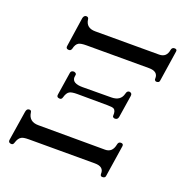

<svg xmlns="http://www.w3.org/2000/svg" viewBox="-140 -862 1002 1045"><g transform="rotate(20 361.5 -340.0)"><path d="M708 -722 681 -545Q680 -532 663 -532Q659 -532 655 -536Q651 -540 652 -546Q653 -567 640 -577.5Q627 -588 600 -588H238Q207 -588 194 -581Q178 -572 172 -544Q167 -529 152 -532Q138 -534 141 -550L166 -718Q169 -734 181 -737Q197 -738 198 -724Q204 -676 257 -676H627Q670 -676 677 -721Q680 -737 695 -737Q711 -737 708 -722ZM559 -411 539 -283Q536 -266 520 -266Q514 -266 509.5 -269.5Q505 -273 506 -279Q508 -308 494 -316Q486 -321 457 -321L282 -322Q251 -322 238 -315Q223 -307 215 -278Q211 -263 196 -266Q181 -268 184 -284L204 -412Q205 -428 218 -430Q225 -432 232 -427.5Q239 -423 238 -417Q236 -407 236 -402Q236 -367 296 -367L462 -368Q516 -368 527 -413Q531 -432 546 -431Q562 -428 559 -411ZM610 -139 582 43Q581 56 564 56Q552 56 552 42Q554 0 501 0H119Q87 0 76 7Q60 16 52 43Q48 59 33 56Q18 53 21 37L48 -134Q51 -151 62 -153Q78 -156 79 -141Q86 -90 141 -90L528 -89Q570 -89 579 -138Q582 -154 596 -154Q612 -154 610 -139Z"/></g></svg>

Font: GFS Baskerville
Style: Regular
Weight: 400
Designer: George Matthiopoulos
Foundry: George Matthiopoulos
Version: Version 1.0